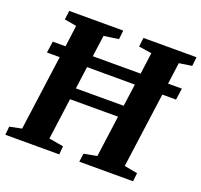

<svg xmlns="http://www.w3.org/2000/svg" viewBox="-128 -887 1082 1032"><g transform="rotate(20 413.0 -371.5)"><path d="M3 0 7.5 -48 76.5 -62 135 -492H62L71.5 -557.5H144.5L160.5 -680L91.5 -692L98 -743H407L401.5 -692L317 -680L300.5 -557.5H574L590.5 -680.5L516.5 -691.5L522.5 -743H826L820.5 -691.5L747.5 -680.5L731 -557.5H810L800.5 -491.5H722L663.5 -62L739 -48L733.5 0H426L432.5 -48L507 -62L539 -298.5H264.5L232.5 -62L315.5 -48L311.5 0ZM274 -364H547.5L565 -491.5L291.5 -492Z"/></g></svg>

Font: Merriweather 20pt ExtraBold
Style: Italic
Weight: 800
Italic angle: -7.8°
Version: Version 2.101